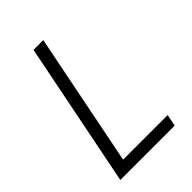

<svg xmlns="http://www.w3.org/2000/svg" viewBox="-213 -810 901 901"><g transform="rotate(-45 237.0 -360.0)"><path d="M39.1 0 182.6 -719.7H247.6L115.7 -58.1H411.6L399.9 0Z"/></g></svg>

Font: Reddit Sans Light
Style: Italic
Weight: 300
Italic angle: -11.25°
Designer: Stephen Hutchings
Version: Version 1.013